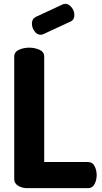

<svg xmlns="http://www.w3.org/2000/svg" viewBox="-20 -979 532 999"><path d="M122 0Q96 0 75 -12Q54 -24 54 -48V-684Q54 -709 78.5 -720Q103 -731 132 -731Q161 -731 185.5 -720Q210 -709 210 -684V-136H438Q461 -136 472 -115Q483 -94 483 -68Q483 -42 472 -21Q461 0 438 0ZM207 -802Q197 -798 192 -798Q172 -798 159 -817Q146 -836 146 -856Q146 -881 166 -891L306 -956Q313 -959 320 -959Q330 -959 338.5 -953.5Q347 -948 353.5 -939.5Q360 -931 363.5 -921Q367 -911 367 -901Q367 -890 362.5 -881Q358 -872 347 -867Z"/></svg>

Font: AkaAcidDosis
Style: ExtraBold
Weight: 800
Designer: Edgar Tolentino, Pablo Impallari, Igino Marini, Aka-Acid
Foundry: Edgar Tolentino, Pablo Impallari, Igino Marini, Aka-Acid
Version: Version 1.007